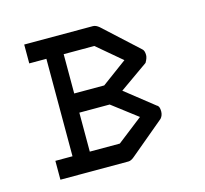

<svg xmlns="http://www.w3.org/2000/svg" viewBox="-72 -559 630 590"><g transform="rotate(-15 243.0 -264.0)"><path d="M106 -109V-419H51.5V-479H270Q279.5 -479 290 -470L398 -371Q405 -365.5 405 -351Q405 -341.5 397 -328L306 -264L397 -192Q405 -188.5 405 -172Q405 -159 397 -150L287 -58Q276.5 -49 268 -49H51.5V-109ZM257.5 -233H161V-109H256.5L337.5 -172ZM256.5 -294 336.5 -353 258.5 -419H161V-294Z"/></g></svg>

Font: 3270 Nerd Font Mono SemCond
Style: Regular
Weight: 400
Monospace: yes
Version: Version 3.0.1;Nerd Fonts 3.1.1